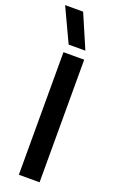

<svg xmlns="http://www.w3.org/2000/svg" viewBox="-175 -906 576 948"><g transform="rotate(20 113.0 -432.5)"><path d="M74.2 -688 -8.8 -865.2H85.9L162.1 -688ZM63 0V-644H171.9V0Z"/></g></svg>

Font: Kanit
Style: Regular
Weight: 400
Designer: Katatrad Team
Foundry: CadsonDemak
Version: Version 1.000;PS 001.000;hotconv 1.0.88;makeotf.lib2.5.64775